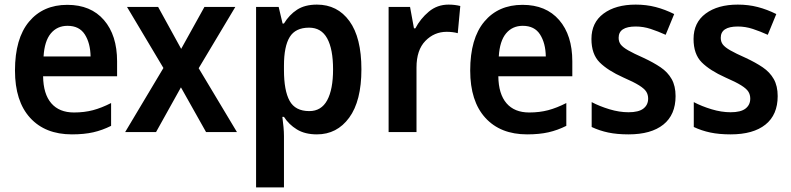

<svg xmlns="http://www.w3.org/2000/svg" viewBox="-20 -573 3431 833"><path d="M272 -552Q374 -552 431 -486Q488 -420 488 -307V-242H167Q168 -165 202.5 -125Q237 -85 301 -85Q346 -85 383.5 -95Q421 -105 462 -126V-27Q424 -8 384.5 1Q345 10 292 10Q176 10 110.5 -62Q45 -134 45 -267Q45 -406 106 -479Q167 -552 272 -552ZM273 -461Q228 -461 200.5 -428Q173 -395 169 -328H373Q372 -386 348 -423.5Q324 -461 273 -461Z M689 -278 531 -543H666L766 -361L867 -543H1001L842 -277L1008 0H874L765 -194L657 0H523Z M1355 -553Q1444 -553 1496 -481.5Q1548 -410 1548 -272Q1548 -135 1495 -62.5Q1442 10 1355 10Q1303 10 1268 -11.5Q1233 -33 1212 -66H1205Q1208 -44 1210 -22Q1212 0 1212 17V240H1091V-543H1189L1206 -471H1212Q1235 -509 1269 -531Q1303 -553 1355 -553ZM1321 -453Q1262 -453 1237 -412.5Q1212 -372 1212 -288V-269Q1212 -180 1236.5 -135.5Q1261 -91 1322 -91Q1374 -91 1399.5 -138Q1425 -185 1425 -272Q1425 -360 1399.5 -406.5Q1374 -453 1321 -453Z M1926 -553Q1953 -553 1977 -547L1966 -429Q1956 -432 1943 -433.5Q1930 -435 1918 -435Q1864 -435 1825.5 -395.5Q1787 -356 1787 -280V0H1666V-543H1759L1776 -450H1782Q1804 -492 1840.5 -522.5Q1877 -553 1926 -553Z M2247 -552Q2349 -552 2406 -486Q2463 -420 2463 -307V-242H2142Q2143 -165 2177.5 -125Q2212 -85 2276 -85Q2321 -85 2358.5 -95Q2396 -105 2437 -126V-27Q2399 -8 2359.5 1Q2320 10 2267 10Q2151 10 2085.5 -62Q2020 -134 2020 -267Q2020 -406 2081 -479Q2142 -552 2247 -552ZM2248 -461Q2203 -461 2175.5 -428Q2148 -395 2144 -328H2348Q2347 -386 2323 -423.5Q2299 -461 2248 -461Z M2911 -156Q2911 -75 2858 -32.5Q2805 10 2707 10Q2657 10 2619 2Q2581 -6 2547 -22V-130Q2581 -112 2624 -99Q2667 -86 2707 -86Q2751 -86 2771.5 -102Q2792 -118 2792 -145Q2792 -162 2784 -175Q2776 -188 2753 -202.5Q2730 -217 2684 -237Q2617 -267 2581.5 -302.5Q2546 -338 2546 -404Q2546 -475 2598.5 -514Q2651 -553 2738 -553Q2784 -553 2824.5 -542.5Q2865 -532 2905 -512L2868 -422Q2835 -437 2803 -447.5Q2771 -458 2738 -458Q2664 -458 2664 -409Q2664 -392 2673 -380Q2682 -368 2705.5 -354.5Q2729 -341 2772 -322Q2815 -302 2846 -281Q2877 -260 2894 -230Q2911 -200 2911 -156Z M3354 -156Q3354 -75 3301 -32.5Q3248 10 3150 10Q3100 10 3062 2Q3024 -6 2990 -22V-130Q3024 -112 3067 -99Q3110 -86 3150 -86Q3194 -86 3214.5 -102Q3235 -118 3235 -145Q3235 -162 3227 -175Q3219 -188 3196 -202.5Q3173 -217 3127 -237Q3060 -267 3024.5 -302.5Q2989 -338 2989 -404Q2989 -475 3041.5 -514Q3094 -553 3181 -553Q3227 -553 3267.5 -542.5Q3308 -532 3348 -512L3311 -422Q3278 -437 3246 -447.5Q3214 -458 3181 -458Q3107 -458 3107 -409Q3107 -392 3116 -380Q3125 -368 3148.5 -354.5Q3172 -341 3215 -322Q3258 -302 3289 -281Q3320 -260 3337 -230Q3354 -200 3354 -156Z"/></svg>

Font: Noto Sans Arabic UI SmCn SmBd
Style: Regular
Weight: 600
Width: 4
Designer: Monotype Design Team, Nadine Chahine and Nizar Qandah
Foundry: Monotype Imaging Inc.
Version: Version 2.010; ttfautohint (v1.8.4.7-5d5b)